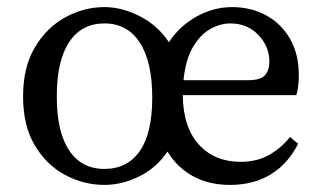

<svg xmlns="http://www.w3.org/2000/svg" viewBox="-20 -508 908 541"><path d="M274 -442Q210 -442 175 -389.5Q140 -337 140 -236Q140 -136 175 -84Q210 -32 274 -32Q339 -32 374 -82.5Q409 -133 409 -233Q409 -334 374 -388Q339 -442 274 -442ZM629 -442Q601 -442 573 -426.5Q545 -411 524 -376Q503 -341 497 -282H679Q714 -282 726.5 -296Q739 -310 739 -334Q739 -377 708 -409.5Q677 -442 629 -442ZM820 -103Q792 -47 743.5 -17Q695 13 628 13Q568 13 523 -12Q478 -37 452 -81Q421 -35 372.5 -11Q324 13 274 13Q216 13 163.5 -15Q111 -43 78 -98.5Q45 -154 45 -236Q45 -319 78.5 -375Q112 -431 164.5 -459.5Q217 -488 274 -488Q324 -488 374.5 -462Q425 -436 456 -389Q486 -435 534 -461.5Q582 -488 634 -488Q687 -488 729.5 -465Q772 -442 797 -399Q822 -356 822 -295Q822 -279 820 -264.5Q818 -250 815 -240H495Q496 -149 540.5 -100.5Q585 -52 658 -52Q705 -52 740 -72.5Q775 -93 797 -122Z"/></svg>

Font: Source Serif Pro
Style: Regular
Weight: 400
Designer: Frank Grießhammer
Foundry: Adobe Systems Incorporated
Version: Version 3.001;hotconv 1.0.111;makeotfexe 2.5.65597